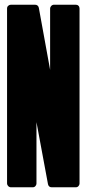

<svg xmlns="http://www.w3.org/2000/svg" viewBox="-20 -796 369 816"><path d="M119 0H27Q20 0 15 -5Q10 -10 10 -16V-760Q10 -767 15 -771.5Q20 -776 27 -776H128Q142 -776 145 -763L193 -499V-760Q193 -766 198 -771Q203 -776 210 -776H302Q309 -776 313.5 -771.5Q318 -767 318 -760V-16Q318 -10 313.5 -5Q309 0 302 0H200Q187 0 184 -13L135 -277V-16Q135 -10 130.5 -5Q126 0 119 0Z"/></svg>

Font: Grith.
Style: Regular
Weight: 400
Designer: Yosi Nasution
Version: Version 1.000;hotconv 1.0.109;makeotfexe 2.5.65596